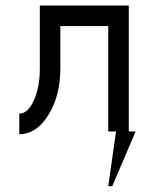

<svg xmlns="http://www.w3.org/2000/svg" viewBox="-20 -469 528 685"><path d="M380.4 195.3H366.2L394 0H366.2V-376H195.3V-224.6Q195.3 -127.4 152.6 -58.8Q109.9 9.8 48.8 9.8V-63.5Q79.1 -63.5 100.6 -110.6Q122.1 -157.7 122.1 -224.6V-449.2H439.5V0H463.9Z"/></svg>

Font: Catrinity
Style: Regular
Weight: 400
Designer: Alexander Lange
Foundry: High-Logic / Made with FontCreator
Version: Version 2.090;May 20, 2024;FontCreator 15.0.0.2974 64-bit